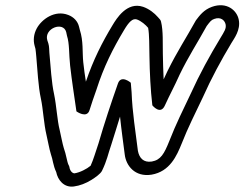

<svg xmlns="http://www.w3.org/2000/svg" viewBox="-20 -618 931 731"><path d="M232 -496 235 -482C245 -451 242 -413 247 -368C254 -306 262 -258 271 -194C271 -194 311 -165 321 -199C329 -225 336 -245 347 -276C375 -364 410 -433 452 -503C471 -535 485 -549 501 -544C518 -538 535 -523 544 -512C549 -485 548 -443 549 -404C550 -341 553 -277 560 -217C560 -217 591 -178 608 -217C627 -259 643 -287 664 -334C698 -404 730 -452 767 -519C780 -536 784 -542 796 -546C821 -555 836 -540 839 -525C842 -509 834 -498 819 -473C779 -407 740 -336 706 -261C679 -204 649 -144 625 -82C605 -32 592 -9 558 -3C526 2 510 -17 505 -44C496 -118 484 -188 481 -267L478 -303C478 -303 441 -335 429 -300C403 -226 377 -148 355 -72C343 -37 336 -11 325 13C311 25 284 39 263 42C260 42 247 38 244 17C244 15 242 12 241 10C235 -2 232 -30 223 -54C218 -70 212 -102 207 -124C198 -159 195 -216 186 -259C176 -304 173 -363 168 -417C167 -427 168 -440 164 -453L160 -465C147 -510 221 -538 232 -496ZM120 -510C108 -488 106 -464 112 -443L115 -432C116 -424 117 -417 118 -404C123 -352 125 -291 136 -241C144 -204 147 -145 157 -104C162 -84 167 -52 174 -30C181 -12 182 12 194 37C200 67 223 97 261 92C284 89 307 80 328 67C344 57 362 44 368 33C388 -8 391 -31 403 -65C415 -101 425 -137 437 -174C442 -125 449 -76 455 -29C460 12 493 57 557 47C627 35 653 -25 672 -72C695 -131 725 -190 752 -247C785 -321 822 -389 861 -454C871 -471 897 -504 889 -543C882 -579 843 -612 787 -592C756 -581 740 -559 727 -542C726 -541 726 -540 725 -539C688 -472 655 -423 618 -348C612 -335 609 -328 603 -316C601 -348 601 -381 600 -413C599 -452 602 -500 593 -536C592 -539 591 -542 589 -544L581 -553C568 -568 548 -584 525 -592C463 -613 423 -546 409 -523C369 -457 335 -390 307 -307C304 -324 299 -362 297 -381C293 -419 298 -461 284 -504L281 -516C276 -537 261 -553 240 -561C189 -581 139 -545 120 -510Z"/></svg>

Font: Blanket
Style: BdOutlineObl
Weight: 700
Foundry: Cannot Into Space Fonts
Version: Version 0.9